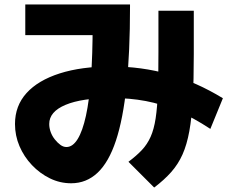

<svg xmlns="http://www.w3.org/2000/svg" viewBox="-20 -771 1040 858"><path d="M298 48Q248 48 203 26Q158 4 122.5 -33.5Q87 -71 67 -118Q47 -165 47 -217Q47 -298 98.5 -355Q150 -412 247 -443Q344 -474 478 -474Q613 -474 735.5 -439Q858 -404 976 -332L920 -195Q844 -245 773.5 -275.5Q703 -306 631.5 -319.5Q560 -333 478 -333Q346 -333 273 -302.5Q200 -272 200 -217Q200 -199 206.5 -181Q213 -163 225 -148Q237 -133 250 -123.5Q263 -114 277 -114Q305 -114 327 -149.5Q349 -185 364 -253.5Q379 -322 386.5 -424Q394 -526 394 -660L433 -614H93V-751H561V-741Q561 -537 545.5 -388Q530 -239 498 -142.5Q466 -46 416 1Q366 48 298 48ZM554 -48Q590 -75 614 -100.5Q638 -126 653 -159.5Q668 -193 675.5 -242Q683 -291 685.5 -362.5Q688 -434 688 -538V-723H846V-529Q846 -413 841.5 -329Q837 -245 826 -184.5Q815 -124 795.5 -80.5Q776 -37 745 -2Q714 33 669 67Z"/></svg>

Font: M PLUS 1 Thin ExtraBold
Style: Regular
Weight: 800
Version: Version 1.001